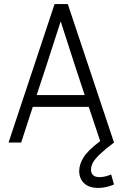

<svg xmlns="http://www.w3.org/2000/svg" viewBox="-20 -700 602 943"><path d="M540 206Q500 223 463 223Q417 223 393 200Q369 177 369 140Q369 108 390 73.5Q411 39 472 -7L416 -175H141L84 0H22L248 -680H313L540 0Q495 34 470.5 57.5Q446 81 436.5 98.5Q427 116 427 134Q427 150 437 160Q447 170 469 170Q494 170 526 157ZM203 -363 160 -233H396L353 -363L278 -595Z"/></svg>

Font: Inria Sans Light
Style: Regular
Weight: 300
Designer: Black Foundry Team
Foundry: Black Foundry
Version: Version 1.2; ttfautohint (v1.8.3)